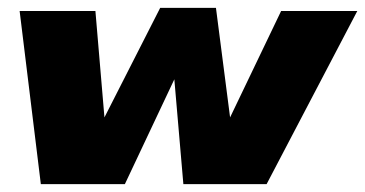

<svg xmlns="http://www.w3.org/2000/svg" viewBox="-20 -469 930 489"><path d="M30 -441H223L246 -170L388 -449H530L566 -170L696 -441H890L659 0H447L424 -267L298 0H84Z"/></svg>

Font: Teachers ExtraBold
Style: Italic
Weight: 800
Designer: Alfredo Marco Pradil & Chank Diesel
Version: Version 0.009